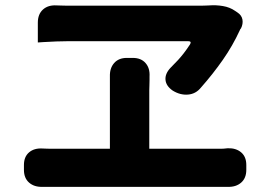

<svg xmlns="http://www.w3.org/2000/svg" viewBox="-20 -737 1040 746"><path d="M902 -689Q919 -678 922 -661Q925 -644 916 -626Q916 -626 915 -625.5Q914 -625 912 -620Q884 -559 845.5 -504Q807 -449 761 -397Q741 -372 710.5 -369.5Q680 -367 651 -385Q625 -403 623 -427Q621 -451 643 -474Q661 -492 672 -504Q683 -516 693.5 -529.5Q704 -543 718 -564Q726 -577 711 -577Q684 -577 636 -577Q588 -577 530.5 -577Q473 -577 416.5 -577Q360 -577 315 -577Q270 -577 248 -577Q228 -577 199.5 -576Q171 -575 149 -573.5Q127 -572 127 -572V-649Q127 -682 147 -700Q167 -718 200 -716Q205 -716 216.5 -715.5Q228 -715 238 -715Q267 -715 320 -715Q373 -715 437 -715Q501 -715 565 -715Q629 -715 682 -715Q735 -715 765 -715Q773 -715 782 -715.5Q791 -716 794 -716Q819 -718 846 -713.5Q873 -709 893 -695ZM73 -96Q73 -128 93 -145Q113 -162 145 -160Q149 -160 158.5 -159.5Q168 -159 177 -159H407V-387Q407 -398 407 -416.5Q407 -435 407 -440Q406 -472 423.5 -492Q441 -512 473 -512H496Q528 -512 545.5 -492Q563 -472 561 -440Q561 -437 561 -426Q561 -415 560.5 -403.5Q560 -392 560 -386V-159H839Q841 -159 850 -159.5Q859 -160 865 -161Q897 -162 917 -145Q937 -128 937 -96V-77Q937 -45 917 -27.5Q897 -10 865 -11Q861 -11 852.5 -11Q844 -11 839 -11H177Q167 -11 158 -11Q149 -11 145 -11Q113 -10 93 -27.5Q73 -45 73 -77Z"/></svg>

Font: Chiron GoRound TC EB
Style: Regular
Weight: 700
Designer: Ryoko NISHIZUKA 西塚涼子 (kana, bopomofo & ideographs); Paul D. Hunt (Latin, Greek & Cyrillic); Sandoll Communications 산돌커뮤니
Foundry: Adobe
Version: Version 1.000;hotconv 1.1.1;makeotfexe 2.6.0